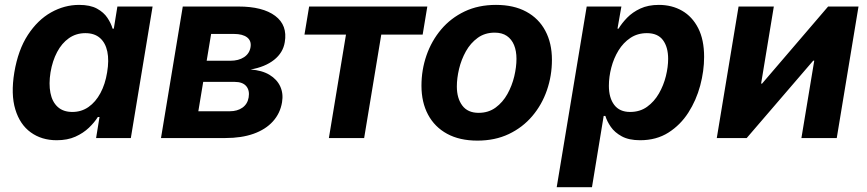

<svg xmlns="http://www.w3.org/2000/svg" viewBox="-20 -573 3601 797"><path d="M215.4 9.1Q152.8 9.1 107.7 -23.5Q62.6 -56 43.6 -118.8Q24.5 -181.6 39.4 -272.2Q55.1 -365.7 95.7 -428Q136.3 -490.2 192 -521.5Q247.7 -552.7 308.2 -552.7Q354.4 -552.7 382.6 -537.2Q410.8 -521.8 425.9 -498.9Q441.1 -476 447.4 -454H452.4L467.3 -545.9H613.4L523.1 0H378.9L393.1 -87.4H386.2Q372.2 -64.9 349.1 -42.8Q326 -20.6 293 -5.7Q260 9.1 215.4 9.1ZM280.4 -108.3Q318.1 -108.3 347.6 -129Q377.1 -149.7 396.9 -186.6Q416.8 -223.5 424.7 -272.7Q433.1 -322.4 425.5 -358.9Q417.8 -395.4 394.9 -415.4Q372 -435.4 334.3 -435.4Q295.8 -435.4 266.1 -414.5Q236.4 -393.6 217.1 -357Q197.7 -320.4 189.7 -272.7Q182 -224.8 189.3 -187.5Q196.5 -150.3 219.4 -129.3Q242.3 -108.3 280.4 -108.3Z M648.3 0 738.7 -545.9H970Q1070.6 -545.9 1122.4 -507.1Q1174.1 -468.2 1162.1 -398.1Q1155.1 -354.2 1117.8 -324.6Q1080.5 -295 1020.2 -284.5Q1067.5 -281.1 1098.7 -262.4Q1129.8 -243.6 1143.3 -214.2Q1156.8 -184.8 1150.8 -148.8Q1143.2 -102.4 1112.8 -69Q1082.5 -35.5 1032.5 -17.7Q982.6 0 915.6 0ZM803.3 -111.2H934.1Q965 -111.2 986.2 -126Q1007.4 -140.9 1012.1 -168.3Q1017.1 -197.8 1002.1 -215.5Q987 -233.1 954.1 -233.1H823.5ZM837.9 -320.8H936.1Q970.5 -320.8 993.1 -335.7Q1015.7 -350.6 1020 -377.2Q1024.3 -403.4 1005.8 -417.8Q987.2 -432.1 951.2 -432.1H856.4Z M1345.2 0 1416.2 -429.5H1243.9L1263.2 -545.9H1753.8L1734.5 -429.5H1562.7L1491.6 0Z M1961.7 10.7Q1887.9 10.7 1836 -17.6Q1784.2 -45.8 1756.8 -97.2Q1729.5 -148.5 1729.5 -217.2Q1729.5 -283 1750.4 -343.2Q1771.3 -403.4 1811.2 -450.7Q1851.1 -498 1908.5 -525.4Q1965.8 -552.7 2038.9 -552.7Q2112.5 -552.7 2164.4 -524.6Q2216.4 -496.5 2243.7 -445.1Q2271.1 -393.8 2271.1 -324.6Q2271.1 -258.7 2250.3 -198.5Q2229.5 -138.2 2189.5 -91.1Q2149.5 -43.9 2092.2 -16.6Q2034.8 10.7 1961.7 10.7ZM1966.8 -104.6Q2007.6 -104.6 2037.4 -126.5Q2067.1 -148.3 2086.3 -182.7Q2105.4 -217.1 2114.7 -256Q2123.9 -294.9 2123.9 -328.7Q2123.9 -361.5 2113.9 -385.9Q2103.8 -410.3 2083.9 -423.9Q2064 -437.5 2033.6 -437.5Q1992.7 -437.5 1963 -415.9Q1933.2 -394.3 1914 -360.1Q1894.9 -325.8 1885.6 -287.1Q1876.4 -248.3 1876.4 -214Q1876.4 -165.1 1899 -134.9Q1921.5 -104.6 1966.8 -104.6Z M2290.9 204.1 2415.4 -545.9H2559.4L2543.2 -454H2547.6Q2561.2 -476.7 2583.4 -499.6Q2605.6 -522.4 2638.2 -537.6Q2670.8 -552.7 2714.9 -552.7Q2768.9 -552.7 2811.2 -528.5Q2853.6 -504.2 2878.2 -456.2Q2902.8 -408.1 2902.8 -336.8Q2902.8 -278.4 2886.5 -217.5Q2870.2 -156.7 2837.3 -105.4Q2804.4 -54.2 2754.5 -22.5Q2704.6 9.1 2637.3 9.1Q2590.7 9.1 2561.1 -7Q2531.6 -23.1 2515.5 -46.4Q2499.5 -69.7 2492.9 -91.7H2485.9L2437.3 204.1ZM2595.5 -108.3Q2636.4 -108.3 2666.1 -129.7Q2695.8 -151.1 2715.3 -185Q2734.7 -218.9 2744.1 -257Q2753.5 -295.1 2753.5 -328.6Q2753.5 -377.4 2732 -406.4Q2710.5 -435.4 2665.4 -435.4Q2626.4 -435.4 2596.8 -415.6Q2567.2 -395.8 2547.4 -363.5Q2527.6 -331.1 2517.6 -292.6Q2507.5 -254.2 2507.5 -216.9Q2507.5 -166.7 2529.8 -137.5Q2552 -108.3 2595.5 -108.3Z M3453.4 0H3306.7L3360 -321.3H3355.8L3079.6 0H2955.4L3045.8 -545.9H3192.2L3139.4 -226H3143.4L3417.5 -545.9H3543.7Z"/></svg>

Font: Inter
Style: Italic
Weight: 400
Italic angle: -9.3988°
Designer: Rasmus Andersson
Foundry: rsms
Version: Version 4.001;git-66647c0bb